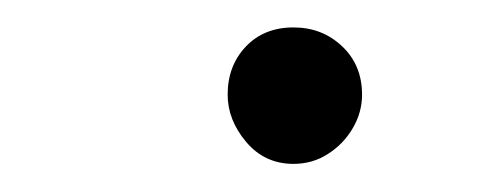

<svg xmlns="http://www.w3.org/2000/svg" viewBox="-20 -589 364 140"><path d="M194 -469.5Q173 -469.5 159.5 -485.5Q146 -501.5 146 -520Q146 -541 159.2 -555Q172.5 -569 194 -569Q215 -569 229.5 -555.2Q244 -541.5 244 -520Q244 -507 237.2 -495.5Q230.5 -484 219.2 -476.8Q208 -469.5 194 -469.5Z"/></svg>

Font: Edu QLD Hand
Style: Regular
Weight: 400
Designer: Tina and Corey Anderson, Eben Sorkin
Foundry: Sorkin Type Co.
Version: Version 2.000